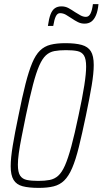

<svg xmlns="http://www.w3.org/2000/svg" viewBox="-20 -906 499 934"><path d="M169 8Q120 8 90 0Q60 -8 46 -31Q32 -54 32 -97Q32 -137 42 -197.5Q52 -258 70 -344Q88 -435 104 -497.5Q120 -560 136.5 -599.5Q153 -639 174.5 -660Q196 -681 226 -688.5Q256 -696 298 -696Q347 -696 377.5 -687.5Q408 -679 422 -656.5Q436 -634 436 -590Q436 -550 426 -490Q416 -430 398 -344Q379 -253 363.5 -190.5Q348 -128 331 -88.5Q314 -49 292.5 -28Q271 -7 241 0.5Q211 8 169 8ZM166 -26Q198 -26 221.5 -30.5Q245 -35 263 -51Q281 -67 296 -101Q311 -135 327 -194Q343 -253 362 -344Q381 -432 390 -490Q399 -548 399 -582Q399 -619 388.5 -636Q378 -653 356.5 -657.5Q335 -662 301 -662Q268 -662 244.5 -657.5Q221 -653 203.5 -637Q186 -621 171 -587Q156 -553 140.5 -494Q125 -435 106 -344Q94 -285 85 -239.5Q76 -194 71.5 -161Q67 -128 67 -105Q67 -68 78 -51.5Q89 -35 111 -30.5Q133 -26 166 -26ZM213 -780Q218 -816 226 -836.5Q234 -857 247 -866Q260 -875 279 -875Q298 -875 313.5 -866.5Q329 -858 345 -847Q359 -838 372 -831Q385 -824 398 -824Q412 -824 420 -839.5Q428 -855 432 -886H459Q456 -853 447 -832Q438 -811 424.5 -801Q411 -791 391 -791Q374 -791 359 -798.5Q344 -806 328 -817Q315 -826 301 -834Q287 -842 272 -842Q259 -842 251.5 -826.5Q244 -811 239 -780Z"/></svg>

Font: Saira Condensed Thin
Style: Italic
Weight: 250
Width: 3
Italic angle: -12°
Designer: Hector Gatti with collaboration of the Omnibus-Type team
Foundry: Omnibus-Type
Version: Version 1.101